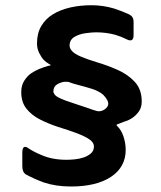

<svg xmlns="http://www.w3.org/2000/svg" viewBox="-20 -697 606 723"><path d="M247 5.3Q190.3 5.3 144.7 -10Q107.7 -23.7 77.7 -40Q64 -48.7 64 -71V-121.7Q64 -157 90 -136.7Q110.3 -123.7 136 -113.3Q176.3 -95.3 230.7 -95.3Q244 -95.3 261.5 -97Q279 -98.7 294.8 -104Q310.7 -109.3 322.2 -119.2Q333.7 -129 333.7 -145.3Q333.7 -160.3 317.2 -171.8Q300.7 -183.3 271 -194.7Q241.3 -206 199 -219Q162.3 -231 130.3 -247.3Q98.3 -263.7 79.2 -288.2Q60 -312.7 60 -350.3Q60 -376 71.8 -393.8Q83.7 -411.7 97.7 -421.2Q111.7 -430.7 128.3 -437.5Q145 -444.3 162.7 -449.3Q178 -450.3 164.3 -456.3Q153.7 -462.7 145.3 -470.8Q137 -479 128.2 -496.2Q119.3 -513.3 119.3 -533.7Q119.3 -571.3 135.3 -598.7Q151.3 -626 179.3 -643.2Q207.3 -660.3 244.5 -668.8Q281.7 -677.3 324 -677.3Q368 -677.3 409.3 -665Q439.7 -655.3 467.3 -642.3Q483 -634 483 -615.7V-565Q483 -535.7 457 -549Q437.3 -559 415 -565.7Q380.3 -575.3 342 -575.3Q326.3 -575.3 302.2 -572Q278 -568.7 260 -557.8Q242 -547 242 -525Q242 -515 251.5 -504.5Q261 -494 283.5 -484.3Q306 -474.7 342.3 -463.3Q381.7 -452 421.5 -434.5Q461.3 -417 487.5 -388.8Q513.7 -360.7 513.7 -314.7Q513.7 -292.7 502.8 -277.2Q492 -261.7 476.8 -252Q461.7 -242.3 446 -238.3Q435 -234.3 425 -230Q414.7 -228 422 -221.7Q437 -206.7 444.3 -185Q453.3 -158.7 453.3 -132.7Q453.3 -68 398.3 -31.3Q343.3 5.3 247 5.3ZM309.3 -290.7Q334.3 -281.3 345.5 -278.8Q356.7 -276.3 368 -281.7Q379.3 -287 384.7 -296Q391 -306.3 384.3 -319.3Q377 -332 369 -339.7Q361 -347.3 346 -354.7Q331 -362 299.7 -370.3Q286 -374 263.7 -380Q248.3 -384.3 241.7 -387.2Q235 -390 223 -389Q211 -388 196 -380Q181 -371 181 -353Q181 -347.3 186 -340.7Q191 -334 206.7 -326.7Q222.3 -319.3 251.3 -310Q270.3 -303.3 309.3 -290.7Z"/></svg>

Font: Vivano Light
Style: Regular
Weight: 300
Designer: Joe Prince, Josias Burgherr
Version: Version 2.064;September 19, 2022;FontCreator 14.0.0.2877 64-